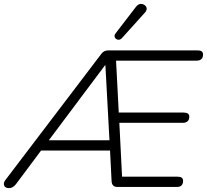

<svg xmlns="http://www.w3.org/2000/svg" viewBox="-46 -965 1068 991"><path d="M1 6Q-19 6 -24.5 -7.5Q-30 -21 -18 -36L477 -687Q490 -705 513 -705H974Q1002 -705 1002 -684Q1002 -667 993 -659.5Q984 -652 970 -652H553L567 -384H902Q931 -384 931 -363Q931 -346 921.5 -338.5Q912 -331 899 -331H570L584 -53H871Q899 -53 899 -32Q899 0 867 0H560Q532 0 530 -29L522 -188H166L36 -14Q20 6 1 6ZM496 -628 206 -241H519L498 -628ZM584 -769Q574 -758 563 -760Q552 -762 547 -771.5Q542 -781 550 -792L656 -930Q669 -947 685.5 -944.5Q702 -942 709 -929Q716 -916 702 -900Z"/></svg>

Font: Nunito Light
Style: Italic
Weight: 300
Italic angle: -9°
Designer: Vernon Adams
Foundry: Vernon Adams
Version: Version 3.601; ttfautohint (v1.8.2.53-6de2)